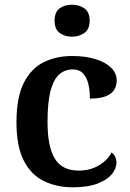

<svg xmlns="http://www.w3.org/2000/svg" viewBox="-20 -786 554 816"><path d="M290 10Q220 10 165.5 -17Q111 -44 80.5 -104.5Q50 -165 50 -266Q50 -373 81.5 -434.5Q113 -496 166.5 -522Q220 -548 287 -548Q342 -548 385 -535Q428 -522 452 -498.5Q476 -475 476 -444Q476 -422 465.5 -404.5Q455 -387 430 -377Q405 -367 362 -367Q362 -401 355.5 -429Q349 -457 333 -474Q317 -491 289 -491Q257 -491 233 -471Q209 -451 195.5 -402.5Q182 -354 182 -267Q182 -163 213 -112Q244 -61 314 -61Q363 -61 400 -83Q437 -105 454 -138Q464 -131 469.5 -119.5Q475 -108 475 -95Q475 -70 455.5 -46Q436 -22 395 -6Q354 10 290 10ZM286 -630Q255 -630 233.5 -646Q212 -662 212 -698Q212 -735 233.5 -750.5Q255 -766 286 -766Q316 -766 338.5 -750.5Q361 -735 361 -698Q361 -662 338.5 -646Q316 -630 286 -630Z"/></svg>

Font: Noto Serif Vithkuqi SemiBold
Style: Regular
Weight: 600
Version: Version 1.005